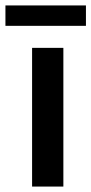

<svg xmlns="http://www.w3.org/2000/svg" viewBox="-49 -686 336 706"><path d="M69 0V-510H184V0ZM-29 -591V-666H267V-591Z"/></svg>

Font: MuseoModerno Thin Medium
Style: Regular
Weight: 500
Version: Version 1.003